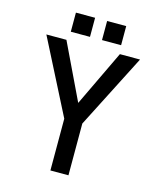

<svg xmlns="http://www.w3.org/2000/svg" viewBox="-126 -958 874 1048"><g transform="rotate(15 311.0 -434.0)"><path d="M347.7 -759.8V-867.7H455.6V-759.8ZM171.4 -759.8V-867.7H279.8V-759.8ZM259.8 0.5V-292L46.4 -710.9H159.7L311 -395L461.9 -710.9H575.7L361.8 -292V0.5Z"/></g></svg>

Font: Alte DIN 1451 Mittelschrift
Style: Regular
Weight: 400
Designer: Peter Wiegel
Foundry: Peter Wiegel
Version: Version 1.002 September 20, 2019